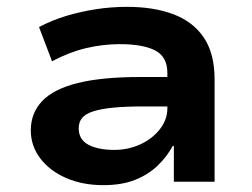

<svg xmlns="http://www.w3.org/2000/svg" viewBox="-20 -531 736 561"><path d="M282 10Q221 10 173 -11Q125 -32 97.5 -68.5Q70 -105 70 -150Q70 -201 103.5 -236Q137 -271 207.5 -288.5Q278 -306 390 -306H488V-220H398Q347 -220 311.5 -216.5Q276 -213 253.5 -206Q231 -199 220.5 -187Q210 -175 210 -156Q210 -123 238.5 -108Q267 -93 314 -93Q355 -93 390.5 -109.5Q426 -126 447.5 -154Q469 -182 469 -214V-318Q469 -365 433.5 -383.5Q398 -402 330 -402Q281 -402 232 -390.5Q183 -379 132 -352L94 -452Q132 -472 173.5 -484.5Q215 -497 260 -504Q305 -511 351 -511Q430 -511 487.5 -489Q545 -467 576 -420.5Q607 -374 607 -299V0H488V-104L485 -105Q467 -72 439.5 -46Q412 -20 373.5 -5Q335 10 282 10Z"/></svg>

Font: Nunito Sans 7pt SemiExpanded
Style: Bold
Weight: 700
Width: 6
Designer: Vernon Adams
Foundry: Vernon Adams
Version: Version 3.101;gftools[0.9.27]